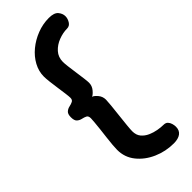

<svg xmlns="http://www.w3.org/2000/svg" viewBox="-257 -801 854 854"><g transform="rotate(-45 170.0 -374.0)"><path d="M266 20Q215 20 169.5 0Q124 -20 95.5 -55.5Q67 -91 67 -138Q67 -148 68.5 -167.5Q70 -187 73 -210.5Q76 -234 78.5 -257Q81 -280 82.5 -297Q84 -314 84 -320Q84 -335 75 -339.5Q66 -344 54 -346.5Q42 -349 33 -357Q24 -365 24 -386Q24 -406 33 -414Q42 -422 54 -424.5Q66 -427 75 -431.5Q84 -436 84 -449Q84 -457 81.5 -476.5Q79 -496 75.5 -519.5Q72 -543 69.5 -565Q67 -587 67 -599Q67 -632 83.5 -662.5Q100 -693 128.5 -716.5Q157 -740 193 -754Q229 -768 267 -768Q300 -768 312.5 -753Q325 -738 325 -721Q325 -706 316 -691.5Q307 -677 291 -677Q265 -677 237.5 -666.5Q210 -656 191.5 -635.5Q173 -615 173 -585Q173 -575 175.5 -554.5Q178 -534 181.5 -510Q185 -486 187.5 -466Q190 -446 190 -438Q190 -418 177 -402.5Q164 -387 155 -384Q165 -381 177.5 -366Q190 -351 190 -331Q190 -322 187.5 -296.5Q185 -271 181.5 -241Q178 -211 175.5 -185Q173 -159 173 -149Q173 -125 185.5 -110Q198 -95 217 -86.5Q236 -78 256 -74.5Q276 -71 291 -71Q305 -71 312 -63.5Q319 -56 322 -45.5Q325 -35 325 -26Q325 -3 309.5 8.5Q294 20 266 20Z"/></g></svg>

Font: Dosis SemiBold
Style: Regular
Weight: 600
Designer: EdgarTolentino, PabloImpallari, IginoMarini
Foundry: EdgarTolentino, PabloImpallari, IginoMarini
Version: Version 3.001; ttfautohint (v1.8.2)